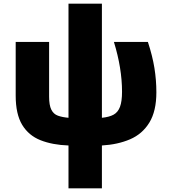

<svg xmlns="http://www.w3.org/2000/svg" viewBox="-20 -780 934 1040"><path d="M351 240V8Q264 5 199.5 -20.5Q135 -46 100 -104Q65 -162 65 -262V-553H246V-257Q246 -210 258 -186Q270 -162 293.5 -153.5Q317 -145 351 -142V-760H532V-142Q572 -146 595.5 -159Q619 -172 630 -201.5Q641 -231 641 -283Q641 -410 597 -553H781Q806 -477 816.5 -411.5Q827 -346 827 -280Q827 -178 789 -116Q751 -54 684.5 -25.5Q618 3 532 8V240Z"/></svg>

Font: Noto Sans Black
Style: Regular
Weight: 900
Designer: Monotype Design Team
Foundry: Monotype Imaging Inc.
Version: Version 2.007